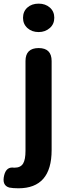

<svg xmlns="http://www.w3.org/2000/svg" viewBox="-62 -811 380 1055"><path d="M39.1 223.6Q8.8 223.6 -10.7 219.7Q-52.7 208 -39.1 152.3Q-27.3 103.5 15.6 110.4Q16.6 110.4 17.6 110.4Q51.8 110.4 65.4 86.9Q78.1 65.4 78.1 17.6V-264.6V-475.6Q78.1 -546.9 150.4 -546.9Q221.7 -546.9 221.7 -475.6V13.7Q221.7 223.6 39.1 223.6ZM150.4 -634.8Q113.3 -634.8 88.9 -656.7Q64.5 -678.7 64.5 -712.9Q64.5 -748 88.4 -769.5Q112.3 -791 150.4 -791Q187.5 -791 211.9 -769.5Q236.3 -748 236.3 -713.4Q236.3 -678.7 211.9 -657.2Q186.5 -634.8 150.4 -634.8Z"/></svg>

Font: Bpmf GenSen Rounded B
Style: B
Weight: 700
Foundry: But Ko
Version: Version 1.320